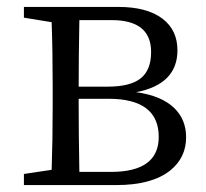

<svg xmlns="http://www.w3.org/2000/svg" viewBox="-20 -534 594 554"><path d="M49 0V-32L129 -44Q132 -127 132 -228V-286Q132 -388 129 -470L49 -483V-514H322Q404 -514 449 -480Q492 -447 492 -389Q492 -291 373 -268Q446 -258 483 -222Q517 -189 517 -138Q517 -79 471 -42Q418 0 316 0ZM209 -38H300Q438 -38 438 -139Q438 -249 293 -249H207V-228Q207 -150 209 -38ZM207 -284H291Q356 -284 386 -308Q416 -332 416 -384Q416 -476 302 -476H209Q207 -370 207 -284Z"/></svg>

Font: Cactus Classical Serif
Style: Regular
Weight: 400
Designer: Henry Chan (via Glyphwiki)、田海東、宇文滿月
Foundry: Moonlit Owen
Version: Version 1.000